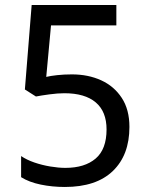

<svg xmlns="http://www.w3.org/2000/svg" viewBox="-20 -734 591 764"><path d="M238 10Q188 10 142 0.5Q96 -9 64 -29V-113Q86 -98 116.5 -87.5Q147 -77 180 -71.5Q213 -66 240 -66Q317 -66 360.5 -103Q404 -140 404 -219Q404 -290 361 -326.5Q318 -363 236 -363Q210 -363 176.5 -358.5Q143 -354 123 -350L79 -378L106 -714H443V-633H183L164 -428Q180 -432 207.5 -435Q235 -438 266 -438Q331 -438 382.5 -414.5Q434 -391 464.5 -344.5Q495 -298 495 -229Q495 -117 429 -53.5Q363 10 238 10Z"/></svg>

Font: ukorean15
Style: Book
Weight: 400
Designer: Jelle Bosma - Monotype Design Team
Foundry: Monotype Imaging Inc.
Version: Version 2.003